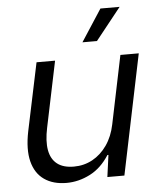

<svg xmlns="http://www.w3.org/2000/svg" viewBox="-53 -780 695 836"><g transform="rotate(-5 294.5 -362.0)"><path d="M204.4 10Q146 10 107.2 -17.1Q68.4 -44.1 54.9 -97.2Q41.4 -150.3 57.4 -228.7L119.6 -524.7H200.6L140.6 -236.3Q128.6 -179.4 135.6 -139.6Q142.7 -99.7 169.3 -78.9Q195.9 -58 242.4 -58Q286.7 -58 323.8 -78.3Q360.9 -98.6 387.3 -136.4Q413.7 -174.3 424.4 -226.7L486.1 -524.7H566.4L457.7 0H383.3L396.3 -95.6H391.9Q356.9 -40.7 307.1 -15.4Q257.3 10 204.4 10ZM326.3 -593.9 417.1 -733.6H501L389.7 -593.9Z"/></g></svg>

Font: Mona Sans ExtraLight
Style: Italic
Weight: 200
Italic angle: -11.6951°
Designer: Deni Anggara
Foundry: GitHub
Version: Version 2.000